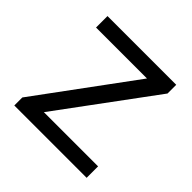

<svg xmlns="http://www.w3.org/2000/svg" viewBox="-143 -664 794 794"><g transform="rotate(45 254.5 -267.0)"><path d="M149 -67H466V0H43V-47L352 -467H54V-534H456V-483Z"/></g></svg>

Font: Martel Sans
Style: Regular
Weight: 400
Designer: Dan Reynolds and Mathieu Réguer
Foundry: Dan Reynolds and Mathieu Réguer
Version: Version 1.001;PS 001.001;hotconv 1.0.70;makeotf.lib2.5.58329